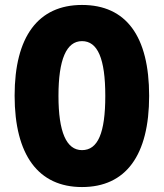

<svg xmlns="http://www.w3.org/2000/svg" viewBox="-20 -745 661 775"><path d="M582 -358C582 -599 489 -725 311 -725C134 -725 39 -597 39 -359C39 -119 135 10 311 10C488 10 582 -118 582 -358ZM216 -358C216 -505 248 -579 311 -579C374 -579 405 -509 405 -358C405 -208 375 -139 311 -139C248 -139 216 -212 216 -358Z"/></svg>

Font: Noto Sans Ethiopic ExtraCondensed Black
Style: Regular
Weight: 900
Width: 2
Designer: Monotype Design Team
Foundry: Monotype Imaging Inc.
Version: Version 2.102